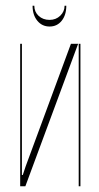

<svg xmlns="http://www.w3.org/2000/svg" viewBox="-20 -647 344 666"><path d="M251 -495 68 -1H50V-495H56V-40H59L69 -70L226 -495ZM253 -495H259V-1H253ZM204 -627H210Q210 -595 194 -575Q178 -555 152 -555Q126 -555 109.5 -575Q93 -595 93 -627H99Q99 -606 114 -592Q129 -578 152 -578Q174 -578 189 -592.5Q204 -607 204 -627Z"/></svg>

Font: Moniqa Thin Display
Style: Regular
Weight: 100
Designer: Rajesh Rajput
Foundry: Rajesh Rajput
Version: Version 1.000